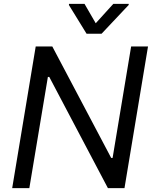

<svg xmlns="http://www.w3.org/2000/svg" viewBox="-20 -966 793 986"><path d="M740.1 -727.3H653.4L558.2 -154.8H551.1L248.6 -727.3H163.4L42.6 0H130.7L225.9 -571H233L534.1 0H619.3ZM333.8 -940.3 424.7 -792.6H501.4L640.6 -940.3L641.3 -946H561.8L471.6 -846.6L414.1 -946H334.5Z"/></svg>

Font: Magic Ui Pro
Style: Italic
Weight: 400
Italic angle: -9.39999°
Designer: Stefan Endress, Andreas Faust
Version: Version 1.000;FEAKit 1.0